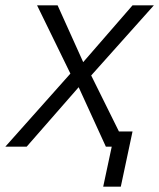

<svg xmlns="http://www.w3.org/2000/svg" viewBox="-43 -550 597 720"><path d="M-23 0H57L252 -223L354 0H376L344 150H410L454 -57H403L299 -267L534 -530H454L269 -317L173 -530H96L221 -274Z"/></svg>

Font: Geist Light
Style: Italic
Weight: 300
Italic angle: -12°
Designer: Basement.studio, Andrés Briganti, Mateo Zaragoza
Foundry: Basement.studio, Vercel, Andrés Briganti, Guido Ferreyra, Mateo Zaragoza
Version: Version 1.500